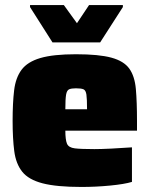

<svg xmlns="http://www.w3.org/2000/svg" viewBox="-20 -733 598 761"><path d="M303 8Q204 8 148.5 -6.5Q93 -21 68 -52.5Q43 -84 36.5 -134Q30 -184 30 -254Q30 -325 36 -375Q42 -425 65.5 -456.5Q89 -488 140 -503Q191 -518 281 -518Q372 -518 421.5 -504.5Q471 -491 492.5 -461Q514 -431 518.5 -380Q523 -329 523 -254V-215H239Q239 -179 245.5 -163.5Q252 -148 276.5 -145Q301 -142 354 -142Q379 -142 420.5 -144Q462 -146 503 -149V-12Q473 -3 416.5 2.5Q360 8 303 8ZM239 -300H325Q325 -341 322.5 -358Q320 -375 311 -379Q302 -383 281 -383Q263 -383 254 -379Q245 -375 242 -358Q239 -341 239 -300ZM188 -565 99 -705V-713H233L285 -641L333 -713H467V-705L377 -565Z"/></svg>

Font: Saira Black
Style: Regular
Weight: 900
Designer: Hector Gatti with collaboration of the Omnibus-Type team
Foundry: Omnibus-Type
Version: Version 1.100; ttfautohint (v1.8.3)